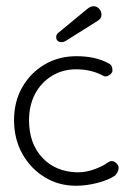

<svg xmlns="http://www.w3.org/2000/svg" viewBox="-20 -585 420 615"><path d="M349 -23Q327 -8 291.5 1Q256 10 223 10Q168 10 123 -17.5Q78 -45 51.5 -92.5Q25 -140 25 -200Q25 -260 51.5 -306Q78 -352 123 -378.5Q168 -405 225 -405Q285 -405 326 -383Q340 -377 340 -362Q340 -360 340 -357Q340 -354 338 -352Q335 -347 328 -343Q321 -339 313 -341Q274 -363 224 -363Q180 -363 145.5 -341.5Q111 -320 92 -283.5Q73 -247 73 -200Q73 -126 115 -80.5Q157 -35 227 -33Q257 -33 284.5 -43.5Q312 -54 326 -65Q329 -67 332 -68Q335 -69 338 -69Q346 -69 353 -62Q360 -55 360 -47Q360 -36 349 -23ZM167 -480 259 -556Q270 -565 279 -565Q290 -565 297.5 -557Q305 -549 305 -538Q305 -526 294 -519L189 -453Q183 -450 178 -450Q160 -450 160 -467Q160 -474 167 -480Z"/></svg>

Font: Dongle Light
Style: Regular
Weight: 300
Designer: Yanghee Ryu
Foundry: Yanghee Ryu
Version: Version 2.000